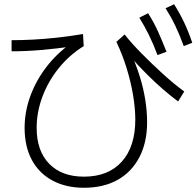

<svg xmlns="http://www.w3.org/2000/svg" viewBox="-20 -871 923 902"><path d="M95.6 -270Q95.6 -345.6 122.2 -418.9Q148.9 -492.2 197.8 -556.1Q246.7 -620 314.4 -667.8L323.3 -653.3Q243.3 -642.2 172.8 -636.1Q102.2 -630 34.4 -630V-682.2Q84.4 -682.2 136.1 -685Q187.8 -687.8 245.6 -693.9Q303.3 -700 370 -711.1L373.3 -654.4Q306.7 -613.3 256.7 -551.7Q206.7 -490 179.4 -417.2Q152.2 -344.4 152.2 -270Q152.2 -162.2 211.1 -101.7Q270 -41.1 374.4 -41.1Q488.9 -41.1 552.2 -111.7Q615.6 -182.2 615.6 -308.9Q615.6 -362.2 605 -425Q594.4 -487.8 574.4 -552.2Q554.4 -616.7 526.7 -674.4L565.6 -708.9Q597.8 -667.8 645 -620Q692.2 -572.2 743.9 -525Q795.6 -477.8 845.6 -441.1L816.7 -394.4Q782.2 -420 745 -452.2Q707.8 -484.4 670 -522.2Q632.2 -560 595.6 -601.1V-620Q620 -565.6 637.2 -510Q654.4 -454.4 662.8 -400Q671.1 -345.6 671.1 -296.7Q671.1 -202.2 635 -132.8Q598.9 -63.3 532.8 -26.1Q466.7 11.1 374.4 11.1Q290 11.1 226.7 -22.8Q163.3 -56.7 129.4 -120Q95.6 -183.3 95.6 -270ZM720 -612.2Q700 -665.6 679.4 -707.2Q658.9 -748.9 634.4 -787.8L675.6 -808.9Q702.2 -767.8 722.2 -723.3Q742.2 -678.9 762.2 -627.8ZM843.3 -654.4Q823.3 -708.9 803.3 -750.6Q783.3 -792.2 757.8 -832.2L797.8 -851.1Q824.4 -808.9 845 -765.6Q865.6 -722.2 883.3 -670Z"/></svg>

Font: Paperlogy 3 Light
Style: Regular
Weight: 300
Designer: redesigned by Lee Juim, glyphs from Gmarket Sans & Montserrat
Foundry: PT&
Version: Version 1.001